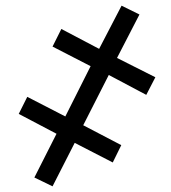

<svg xmlns="http://www.w3.org/2000/svg" viewBox="-20 -652 603 676"><path d="M165 4 101 -27 179 -181 46 -251 76 -311 210 -242 299 -419 165 -488 196 -550 329 -480 408 -632 471 -601 392 -448 527 -380 495 -318 363 -388 273 -211 407 -141 377 -80 243 -149Z"/></svg>

Font: Noto Sans Mono SemiCondensed SemiBold
Style: Regular
Weight: 600
Width: 4
Designer: Monotype Design Team
Foundry: Monotype Imaging Inc.
Version: Version 2.014; ttfautohint (v1.8.4.7-5d5b)